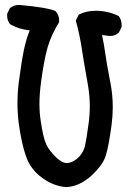

<svg xmlns="http://www.w3.org/2000/svg" viewBox="-20 -763 540 789"><path d="M57.1 -424.3Q68.4 -510.3 78.1 -557.1Q86.9 -599.6 102.1 -638.2Q59.6 -642.1 22 -663.1L21 -664.1Q9.3 -678.7 9.3 -699.2Q9.3 -702.1 9.8 -707L21 -730L22.5 -731Q38.1 -742.7 58.6 -742.7Q61.5 -742.7 64.9 -742.2Q173.8 -732.4 206.1 -718.3L208 -717.3L209 -716.3Q223.1 -700.2 223.1 -679.2Q223.1 -676.3 222.7 -671.4Q190.9 -620.6 175.3 -567.4Q160.2 -513.2 148.4 -423.3Q142.1 -376.5 142.1 -335.4Q142.1 -298.3 147.5 -265.1Q157.7 -196.8 169.4 -171.4Q180.2 -146 211.4 -115.7Q235.8 -92.8 255.4 -92.8Q259.3 -92.8 263.2 -93.8Q287.6 -99.6 305.7 -119.6Q323.7 -139.6 329.3 -163.8Q335 -188 345.2 -263.2Q349.1 -293.5 349.1 -324.7Q349.1 -371.1 340.3 -419.9Q325.2 -503.4 318.6 -547.4Q312 -591.3 305.9 -619.6Q299.8 -647.9 291.5 -678.7L303.7 -703.1L306.2 -704.1Q335.4 -718.8 373.5 -718.8Q421.9 -718.8 465.3 -698.2L466.8 -697.8L468.3 -696.3Q480 -680.7 480 -659.7Q480 -656.2 479.5 -651.4L468.3 -628.9L467.3 -627.9Q452.6 -615.2 433.1 -615.2Q427.7 -615.2 421.9 -616.2L399.4 -619.1Q407.7 -579.1 413.3 -538.8Q418.9 -498.5 434.6 -418Q443.4 -371.1 443.4 -322.8Q443.4 -286.6 438.5 -249.5Q426.8 -163.6 415.5 -126Q404.3 -86.4 356 -41.5Q306.2 3.9 251 5.9Q200.2 2 153.3 -32.2Q106 -66.4 87.2 -119.6Q68.4 -172.9 57.1 -255.4Q51.8 -296.4 51.8 -338.9Q51.8 -381.3 57.1 -424.3Z"/></svg>

Font: Bakudai
Style: Bold
Weight: 700
Version: Version 1.48